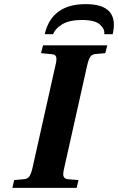

<svg xmlns="http://www.w3.org/2000/svg" viewBox="-20 -912 573 932"><path d="M197 -746Q231 -892 396 -892Q561 -892 527 -746H486Q490 -770 465.5 -792.5Q441 -815 378 -815Q315 -815 280.5 -793Q246 -771 238 -746ZM40 0 49 -38 94 -42Q114 -43 122.5 -55.5Q131 -68 138 -98L249 -594Q256 -621 253 -634.5Q250 -648 230 -649L179 -654L189 -692H501L491 -654L447 -650Q427 -649 418.5 -636.5Q410 -624 403 -594L292 -98Q285 -71 288 -57.5Q291 -44 311 -42L361 -38L352 0Z"/></svg>

Font: Lingua Franca
Style: Bold Italic
Weight: 700
Italic angle: -13°
Version: Version 1.19